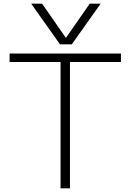

<svg xmlns="http://www.w3.org/2000/svg" viewBox="-20 -1020 707 1040"><path d="M149 -1000H208L336 -816H338L466 -1000H525L369 -780H305ZM308 0V-684H32V-730H635V-684H359V0Z"/></svg>

Font: M PLUS 1 Light
Style: Regular
Weight: 300
Designer: Coji Morishita
Foundry: UNDERFOREST DESIGN
Version: Version 1.001